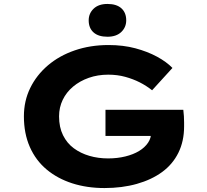

<svg xmlns="http://www.w3.org/2000/svg" viewBox="-20 -942 1050 972"><path d="M509 10Q420 10 345.5 -14Q271 -38 216 -84Q161 -130 131 -198Q101 -266 101 -353Q101 -431 133 -496.5Q165 -562 222.5 -611Q280 -660 358.5 -687Q437 -714 529 -714Q604 -714 665.5 -697.5Q727 -681 775 -655Q823 -629 853 -598L750 -485Q721 -508 687.5 -525Q654 -542 614 -553Q574 -564 528 -564Q475 -564 429.5 -548Q384 -532 350 -503.5Q316 -475 297.5 -436.5Q279 -398 279 -353Q279 -298 299 -257.5Q319 -217 353.5 -191.5Q388 -166 432.5 -153Q477 -140 527 -140Q574 -140 614.5 -150Q655 -160 684 -177.5Q713 -195 729.5 -219.5Q746 -244 745 -273V-294L768 -254H514V-386H908Q910 -372 911 -354Q912 -336 912 -321.5Q912 -307 912 -302Q912 -227 883 -168.5Q854 -110 800.5 -71Q747 -32 672.5 -11Q598 10 509 10ZM524 -756Q478 -756 453.5 -778Q429 -800 429 -839Q429 -874 454 -898Q479 -922 524 -922Q570 -922 594.5 -900Q619 -878 619 -839Q619 -804 594 -780Q569 -756 524 -756Z"/></svg>

Font: Lexend Peta
Style: Bold
Weight: 700
Designer: Bonnie Shaver-Troup, Thomas Jockin
Foundry: Lexend
Version: Version 1.007